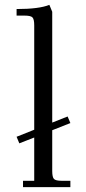

<svg xmlns="http://www.w3.org/2000/svg" viewBox="-20 -766 353 786"><path d="M47.9 -206.1 120.1 -234.9V-662.1Q120.1 -687 113 -694.6Q106 -702.1 81.1 -702.1H47.9V-729Q140.1 -729 182.1 -746.1L193.8 -717.8V-264.2L256.8 -289.1L268.1 -262.2L193.8 -232.9V-65.9Q193.8 -41 200.9 -33.4Q208 -25.9 232.9 -25.9H268.1V0H74.2V-25.9H120.1V-203.1L59.1 -179.2Z"/></svg>

Font: Dihjauti S
Style: Regular
Weight: 400
Designer: T. Christopher White
Version: Version 3.0.0